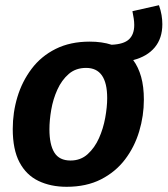

<svg xmlns="http://www.w3.org/2000/svg" viewBox="-20 -706 644 738"><path d="M325 -546Q372 -546 409 -534Q456 -536 476 -555Q496 -574 496 -610Q496 -622 494 -635Q492 -648 489 -663L591 -686Q598 -666 601 -648Q604 -630 604 -613Q604 -559 575 -524Q546 -489 492 -475Q512 -448 522.5 -410.5Q533 -373 533 -323Q533 -261 515 -201Q497 -141 460.5 -93Q424 -45 368 -16.5Q312 12 236 12Q175 12 128 -10.5Q81 -33 55 -82Q29 -131 29 -210Q29 -274 47 -333.5Q65 -393 101.5 -441.5Q138 -490 194 -518Q250 -546 325 -546ZM311 -445Q271 -445 244 -421.5Q217 -398 200.5 -361.5Q184 -325 177 -284.5Q170 -244 170 -209Q170 -150 189 -119.5Q208 -89 251 -89Q290 -89 317 -113.5Q344 -138 360.5 -175Q377 -212 384.5 -253.5Q392 -295 392 -329Q392 -445 311 -445Z"/></svg>

Font: Bitter
Style: Bold Italic
Weight: 700
Italic angle: -9°
Designer: Sol Matas, and Bitter project Authors
Foundry: Sol Matas
Version: Version 2.001